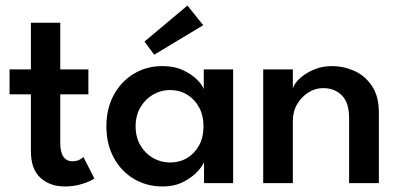

<svg xmlns="http://www.w3.org/2000/svg" viewBox="-20 -661 1444 693"><path d="M14.5 -410.5H91.5V-579H197.5V-410.5H299V-320.5H197.5V-145Q197.5 -112 208.8 -95.5Q220 -79 241 -79Q258.5 -79 268.8 -85.5Q279 -92 281 -94.5L320.5 -17Q317.5 -14 303 -7Q288.5 0 265.5 6Q242.5 12 213 12Q161 12 126.2 -19Q91.5 -50 91.5 -116V-320.5H14.5Z M716.5 0V-76Q712.5 -64 693.8 -43Q675 -22 642.8 -5Q610.5 12 566.5 12Q509 12 463 -15.5Q417 -43 390.5 -92Q364 -141 364 -205Q364 -269 390.5 -318Q417 -367 463 -394.8Q509 -422.5 566.5 -422.5Q609.5 -422.5 641 -407.5Q672.5 -392.5 691.8 -373Q711 -353.5 715.5 -339V-410.5H821.5V0ZM469.5 -205Q469.5 -165.5 487 -136Q504.5 -106.5 532.8 -90.5Q561 -74.5 593.5 -74.5Q628.5 -74.5 655.8 -91Q683 -107.5 698.8 -136.8Q714.5 -166 714.5 -205Q714.5 -244 698.8 -273.2Q683 -302.5 655.8 -319.2Q628.5 -336 593.5 -336Q561 -336 532.8 -319.8Q504.5 -303.5 487 -274Q469.5 -244.5 469.5 -205ZM536.5 -463.5 501.5 -511 656.5 -641 713.5 -570Z M1177.5 -422.5Q1219 -422.5 1258 -405.5Q1297 -388.5 1322.2 -351.2Q1347.5 -314 1347.5 -254.5V0H1240V-235Q1240 -290.5 1213.8 -316.8Q1187.5 -343 1146 -343Q1118.5 -343 1093.5 -327.5Q1068.5 -312 1052.8 -285.5Q1037 -259 1037 -224.5V0H930V-410.5H1037V-341.5Q1041.5 -358.5 1061.2 -377.2Q1081 -396 1111.5 -409.2Q1142 -422.5 1177.5 -422.5Z"/></svg>

Font: League Spartan Thin Medium
Style: Regular
Weight: 500
Version: Version 2.002